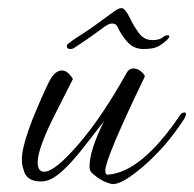

<svg xmlns="http://www.w3.org/2000/svg" viewBox="-20 -447 479 474"><path d="M255 7Q229 1 206 -21Q201 -26 201 -36Q201 -76 237 -148Q209 -112 191 -89Q173 -66 164 -56Q125 -11 99 -2Q90 1 81 1Q44 1 38 -29Q34 -38 34 -54Q34 -103 99 -241Q114 -273 133 -273Q147 -273 160 -252L118 -169Q96 -126 84.5 -95Q73 -64 73 -47Q73 -23 89 -23Q115 -23 173 -90Q204 -126 233.5 -170Q263 -214 292 -266Q298 -278 310 -278Q320 -278 329.5 -269.5Q339 -261 337 -257Q240 -56 240 -26Q240 -14 248 -16Q329 -23 422 -159Q427 -168 433 -169Q439 -171 439 -165Q439 -161 435 -154Q391 -85 330 -33Q276 12 255 7ZM154 -326Q145 -326 145 -333Q145 -338 151 -341Q161 -349 169 -354Q177 -359 183 -363Q196 -371 216 -385.5Q236 -400 262 -419Q273 -427 280 -427Q289 -427 302 -400Q309 -385 322 -366.5Q335 -348 356 -348Q364 -348 370.5 -349.5Q377 -351 382 -355Q388 -360 394 -360Q398 -360 398 -357Q398 -354 393 -349Q380 -337 368.5 -331.5Q357 -326 334 -326Q310 -326 294.5 -343.5Q279 -361 271 -379Q267 -389 257 -389Q249 -389 238 -381Q219 -367 203.5 -356Q188 -345 162 -328Q160 -327 158 -326.5Q156 -326 154 -326Z"/></svg>

Font: Ephesis
Style: Regular
Weight: 400
Designer: Robert E. Leuschke
Foundry: Robert E. Leuschke
Version: Version 1.010; ttfautohint (v1.8.3)